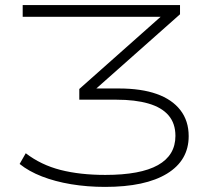

<svg xmlns="http://www.w3.org/2000/svg" viewBox="-20 -725 854 753"><path d="M392 8Q322 8 259 -2.5Q196 -13 144.5 -33Q93 -53 57 -82L81 -124Q141 -78 217.5 -58.5Q294 -39 393 -39Q531 -39 599.5 -77.5Q668 -116 668 -192Q668 -241 641 -272.5Q614 -304 562 -319Q510 -334 437 -334H291V-376L638 -684L639 -659H69V-705H686V-669L342 -364L340 -378H446Q534 -378 594.5 -356.5Q655 -335 687.5 -293Q720 -251 720 -191Q720 -96 635 -44Q550 8 392 8Z"/></svg>

Font: Nunito Sans 10pt Expanded ExtraLight
Style: Regular
Weight: 250
Width: 7
Designer: Vernon Adams
Foundry: Vernon Adams
Version: Version 3.101;gftools[0.9.27]